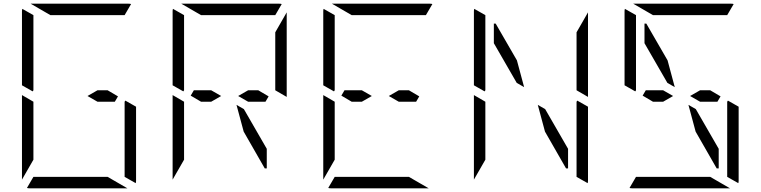

<svg xmlns="http://www.w3.org/2000/svg" viewBox="-20 -1020 4120 1040"><path d="M99 -558V-959Q99 -968 101 -972L161 -938V-928V-892V-866V-735V-548V-531L157 -525ZM659 -475 717 -442V-41Q717 -32 715 -28L655 -62V-70V-82V-108V-134V-265V-450V-469ZM161 -265V-155L99 -47V-500V-505L161 -469V-452ZM253 -938 146 -1000H408H676Q686 -1000 690 -998L655 -938H625H439H377ZM563 -62 670 0H408H140Q130 0 126 -2L161 -62H191H377H439ZM508 -531H563L619 -498L602 -469H508L454 -500Z M915 -558V-959Q915 -968 917 -972L977 -938V-928V-892V-866V-735V-548V-531L973 -525ZM977 -265V-155L915 -47V-500V-505L977 -469V-452ZM1069 -469 1013 -502 1030 -531H1124L1178 -500L1124 -469ZM1069 -938 962 -1000H1224H1492Q1502 -1000 1506 -998L1471 -938H1441H1255H1193ZM1533 -953V-500V-495L1471 -531V-550V-735V-845ZM1324 -531H1379L1435 -498L1418 -469H1324L1270 -500ZM1301 -429 1425 -214V-108H1414L1300 -307L1261 -452Z M1731 -558V-959Q1731 -968 1733 -972L1793 -938V-928V-892V-866V-735V-548V-531L1789 -525ZM1793 -265V-155L1731 -47V-500V-505L1793 -469V-452ZM1885 -469 1829 -502 1846 -531H1940L1994 -500L1940 -469ZM1885 -938 1778 -1000H2040H2308Q2318 -1000 2322 -998L2287 -938H2257H2071H2009ZM2195 -62 2302 0H2040H1772Q1762 0 1758 -2L1793 -62H1823H2009H2071ZM2140 -531H2195L2251 -498L2234 -469H2140L2086 -500Z M2547 -558V-959Q2547 -968 2549 -972L2609 -938V-928V-892V-866V-735V-548V-531L2605 -525ZM3107 -475 3165 -442V-41Q3165 -32 3163 -28L3103 -62V-70V-82V-108V-134V-265V-450V-469ZM2609 -265V-155L2547 -47V-500V-505L2609 -469V-452ZM2779 -571 2655 -786V-892H2665L2780 -693L2819 -548ZM3165 -953V-500V-495L3103 -531V-550V-735V-845ZM2933 -429 3057 -214V-108H3046L2932 -307L2893 -452Z M3363 -558V-959Q3363 -968 3365 -972L3425 -938V-928V-892V-866V-735V-548V-531L3421 -525ZM3923 -475 3981 -442V-41Q3981 -32 3979 -28L3919 -62V-70V-82V-108V-134V-265V-450V-469ZM3517 -469 3461 -502 3478 -531H3572L3626 -500L3572 -469ZM3595 -571 3471 -786V-892H3481L3596 -693L3635 -548ZM3517 -938 3410 -1000H3672H3940Q3950 -1000 3954 -998L3919 -938H3889H3703H3641ZM3827 -62 3934 0H3672H3404Q3394 0 3390 -2L3425 -62H3455H3641H3703ZM3772 -531H3827L3883 -498L3866 -469H3772L3718 -500ZM3749 -429 3873 -214V-108H3862L3748 -307L3709 -452Z"/></svg>

Font: DSEG14 Modern Mini
Style: Light
Weight: 300
Designer: Keshikan(Twitter:@keshinomi_88pro)
Version: Version 0.46